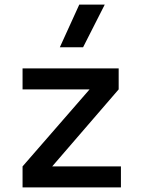

<svg xmlns="http://www.w3.org/2000/svg" viewBox="-20 -815 626 835"><path d="M78.1 0V-91.3L369.6 -426.3H78.1V-517.6H496.1V-426.3L207 -91.3H505.9V0ZM240.2 -609.4 324.7 -794.9H435.5L341.3 -609.4Z"/></svg>

Font: Caskaydia Cove Medium
Style: Regular
Weight: 500
Monospace: yes
Designer: Aaron Bell
Foundry: Saja Typeworks
Version: Version 4.300; ttfautohint (v1.8.3)